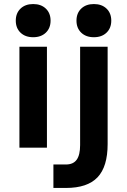

<svg xmlns="http://www.w3.org/2000/svg" viewBox="-20 -730 628 949"><path d="M58 -628Q58 -665 81.5 -687.5Q105 -710 144 -710Q183 -710 206.5 -687.5Q230 -665 230 -628Q230 -591 206.5 -568.5Q183 -546 144 -546Q105 -546 81.5 -568.5Q58 -591 58 -628ZM76 -499H212V0H76ZM358 -628Q358 -665 381.5 -687.5Q405 -710 444 -710Q483 -710 506.5 -687.5Q530 -665 530 -628Q530 -591 506.5 -568.5Q483 -546 444 -546Q405 -546 381.5 -568.5Q358 -591 358 -628ZM244 83H306Q342 83 359 59.5Q376 36 376 -13V-499H512V-18Q512 94 462 146.5Q412 199 306 199H244Z"/></svg>

Font: Bai Jamjuree
Style: Bold
Weight: 700
Designer: Katatrad Aksorn Co.,Ltd.
Foundry: Cadson Demak Co.,Ltd.
Version: Version 1.000; ttfautohint (v1.6)